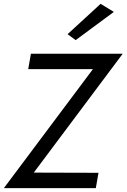

<svg xmlns="http://www.w3.org/2000/svg" viewBox="-35 -980 659 1000"><path d="M126 -700H604L141 -81L478 -80L464 0H-15L449 -620H112ZM359 -771 317 -802 489 -960 558 -918Z"/></svg>

Font: Jost
Style: Italic
Weight: 400
Italic angle: -5°
Version: Version 3.710